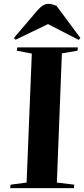

<svg xmlns="http://www.w3.org/2000/svg" viewBox="-20 -976 437 996"><path d="M145 -698 67 -713 70 -730H384L382 -713L301 -699L275 -29L365 -18L363 0H33L35 -18L118 -29ZM397 -779 388 -769 229 -851 61 -770 52 -779 174 -922Q203 -956 231 -956Q243 -956 252.5 -953Q262 -950 273 -946Z"/></svg>

Font: Literata 72pt
Style: Bold Italic
Weight: 700
Italic angle: -2°
Designer: Latin by Veronika Burian and Jose Scaglione. Greek by Irene Vlachou. Cyrillic by Vera Evstafieva
Foundry: TypeTogether
Version: Version 3.002